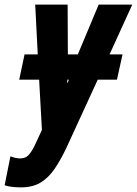

<svg xmlns="http://www.w3.org/2000/svg" viewBox="-89 -569 591 829"><path d="M-6 -225 17 -334H74L63 -549H203L204 -334H247L337 -549H482L384 -334H440L416 -225H333L196 73Q173 121 147.5 159Q122 197 87.5 218.5Q53 240 1 240Q-42 240 -69 231L-44 106Q-21 115 -2 115Q21 115 34 101Q47 87 60 61L92 -8L80 -225ZM201 -212H204Q206 -218 208 -225H202Q202 -219 201 -212Z"/></svg>

Font: Noto Sans ExtraCondensed ExtraBold
Style: Italic
Weight: 800
Width: 2
Italic angle: -12°
Designer: Monotype Design Team
Foundry: Monotype Imaging Inc.
Version: Version 2.013; ttfautohint (v1.8.4.7-5d5b)